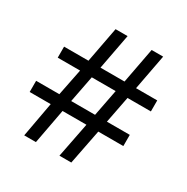

<svg xmlns="http://www.w3.org/2000/svg" viewBox="-163 -855 971 996"><g transform="rotate(30 323.0 -357.0)"><path d="M480 -436 449 -276H586V-209H436L395 0H324L365 -209H222L183 0H113L151 -209H25V-276H164L196 -436H62V-502H208L248 -714H320L280 -502H424L464 -714H533L493 -502H620V-436ZM235 -276H378L409 -436H266Z"/></g></svg>

Font: Noto Sans Test
Style: Regular
Weight: 400
Version: Version 1.002; ttfautohint (v1.8.4.7-5d5b)